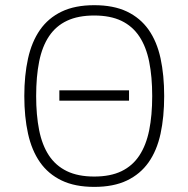

<svg xmlns="http://www.w3.org/2000/svg" viewBox="-20 -710 730 744"><path d="M616.2 -337.9Q616.2 -256.8 602.1 -191.7Q587.9 -126.5 555.7 -80.8Q523.4 -35.2 471.7 -10.5Q419.9 14.2 345.2 14.2Q270.5 14.2 218.8 -10.7Q167 -35.6 135 -81.3Q103 -127 88.6 -192.1Q74.2 -257.3 74.2 -337.9Q74.2 -418 88.6 -483.2Q103 -548.3 135 -594.2Q167 -640.1 218.8 -665Q270.5 -689.9 345.2 -689.9Q419.9 -689.9 471.7 -665.3Q523.4 -640.6 555.7 -595Q587.9 -549.3 602.1 -484.1Q616.2 -418.9 616.2 -337.9ZM569.8 -337.9Q569.8 -412.6 558.1 -470.7Q546.4 -528.8 520 -568.6Q493.7 -608.4 450.7 -629.2Q407.7 -649.9 345.2 -649.9Q282.7 -649.9 239.7 -629.6Q196.8 -609.4 170.2 -569.8Q143.6 -530.3 131.8 -471.9Q120.1 -413.6 120.1 -337.9Q120.1 -264.2 131.6 -206.1Q143.1 -147.9 169.4 -107.9Q195.8 -67.9 239 -46.9Q282.2 -25.9 345.2 -25.9Q407.7 -25.9 450.7 -46.6Q493.7 -67.4 520 -107.4Q546.4 -147.5 558.1 -205.3Q569.8 -263.2 569.8 -337.9ZM210 -319.8V-359.9H480V-319.8Z"/></svg>

Font: Clear Sans Thin
Style: Regular
Weight: 250
Foundry: Intel Corporation
Version: Version 1.00